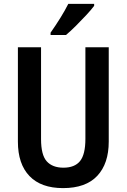

<svg xmlns="http://www.w3.org/2000/svg" viewBox="-20 -957 651 987"><path d="M539 -229Q539 -116 480 -53Q421 10 304 10Q191 10 131.5 -52Q72 -114 72 -229V-714H191V-242Q191 -160 220.5 -127.5Q250 -95 306 -95Q364 -95 391.5 -129Q419 -163 419 -243V-714H539ZM464 -927Q450 -908 424.5 -880.5Q399 -853 370.5 -824.5Q342 -796 319 -777H240V-789Q266 -826 290 -864.5Q314 -903 331 -937H464Z"/></svg>

Font: Noto Sans Gujarati Condensed SemiBold
Style: Regular
Weight: 600
Width: 3
Designer: Jelle Bosma - Monotype Design Team, Universal Thirst
Foundry: Monotype Imaging Inc.
Version: Version 2.106; ttfautohint (v1.8.4.7-5d5b)